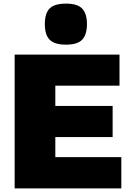

<svg xmlns="http://www.w3.org/2000/svg" viewBox="-20 -1042 724 1062"><path d="M345 -795Q282 -795 255 -822Q228 -849 228 -909Q228 -969 255 -995.5Q282 -1022 345 -1022Q409 -1022 435 -994Q461 -966 461 -909Q461 -851 435 -823Q409 -795 345 -795ZM61 -740H641V-568H286V-456H603V-284H286V-173H651V0H61Z"/></svg>

Font: Encode Sans Normal
Style: Black
Weight: 900
Designer: Pablo Impallari, Andres Torresi
Foundry: Pablo Impallari, Andres Torresi
Version: Version 1.000; ttfautohint (v1.00) -l 8 -r 50 -G 200 -x 14 -